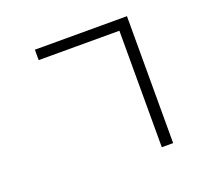

<svg xmlns="http://www.w3.org/2000/svg" viewBox="-135 -938 1270 1160"><g transform="rotate(-20 500.0 -358.0)"><path d="M197 -699H716V50H789V-766H197Z"/></g></svg>

Font: Noto Sans CJK HK DemiLight
Style: Regular
Weight: 350
Designer: Ryoko NISHIZUKA 西塚涼子 (kana, bopomofo & ideographs); Paul D. Hunt (Latin, Greek & Cyrillic); Sandoll Communications 산돌커뮤니
Foundry: Adobe
Version: Version 2.004;hotconv 1.0.118;makeotfexe 2.5.65603